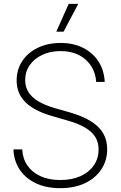

<svg xmlns="http://www.w3.org/2000/svg" viewBox="-20 -960 623 991"><path d="M291 11.2Q219.2 11.2 166 -13.7Q112.8 -38.6 82.3 -83.7Q51.8 -128.9 49.3 -189H94.7Q97.2 -140.6 121.8 -105.2Q146.5 -69.8 189.7 -50.3Q232.9 -30.8 291 -30.8Q350.6 -30.8 394.8 -50.5Q439 -70.3 463.9 -106Q488.8 -141.6 488.8 -189Q488.8 -225.1 472.2 -252.4Q455.6 -279.8 420.9 -300.5Q386.2 -321.3 330.1 -337.4L247.6 -361.3Q155.3 -388.2 110.6 -433.1Q65.9 -478 65.9 -544.4Q65.9 -601.1 95 -645Q124 -689 175.5 -713.6Q227.1 -738.3 293 -738.3Q359.9 -738.3 409.9 -712.6Q460 -687 488.8 -641.8Q517.6 -596.7 520.5 -537.1H476.6Q471.2 -608.4 421.9 -652.3Q372.6 -696.3 292 -696.3Q239.7 -696.3 198.5 -677Q157.2 -657.7 133.5 -623.8Q109.9 -589.8 109.9 -545.9Q109.9 -511.7 126.7 -484.9Q143.6 -458 177 -437.7Q210.4 -417.5 260.3 -402.8L342.3 -379.4Q389.6 -365.2 425.3 -347.4Q460.9 -329.6 484.9 -306.6Q508.8 -283.7 521 -254.6Q533.2 -225.6 533.2 -189.5Q533.2 -131.3 502.9 -85.7Q472.7 -40 418.2 -14.4Q363.8 11.2 291 11.2ZM270.5 -796.4 334.5 -939.9H383.8L308.1 -796.4Z"/></svg>

Font: Inter 28pt ExtraLight
Style: Regular
Weight: 250
Designer: Rasmus Andersson
Foundry: rsms
Version: Version 4.001;git-66647c0bb